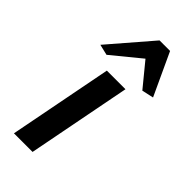

<svg xmlns="http://www.w3.org/2000/svg" viewBox="-219 -726 773 773"><g transform="rotate(45 167.0 -339.5)"><path d="M34 -498 80 -487 202 -587 284 -487 334 -498 250 -679H190ZM40 0H146L232 -443H126Z"/></g></svg>

Font: KpSans
Style: BoldItalic
Weight: 700
Italic angle: -11°
Version: Version 0.66